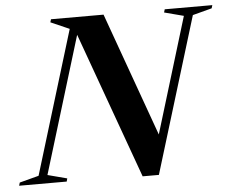

<svg xmlns="http://www.w3.org/2000/svg" viewBox="-89 -765 1002 830"><g transform="rotate(-5 412.0 -349.5)"><path d="M595 -133 569.5 -126 735 -669.5 651 -691.5 655 -705H861.5L857.5 -691.5L774 -669.5L567.5 6H497L260.5 -649.5L277.5 -658.5L87.5 -35.5L171.5 -13.5L168 0H-38.5L-34.5 -13.5L49 -35.5L238.5 -656.5L157.5 -692L161.5 -705H389.5Z"/></g></svg>

Font: Newsreader 60pt SemiBold
Style: Italic
Weight: 600
Italic angle: -17°
Designer: Hugues Gentile
Foundry: Production Type
Version: Version 1.003